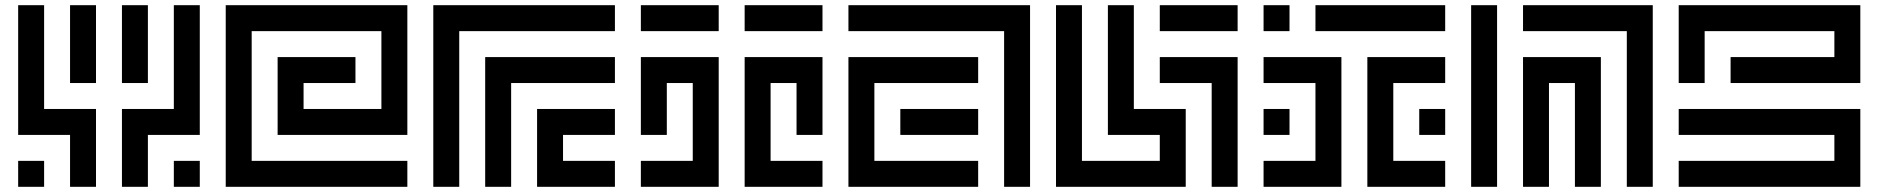

<svg xmlns="http://www.w3.org/2000/svg" viewBox="-20 -720 7240 740"><path d="M150 -700H50V-200H250V0H350V-300H150ZM350 -400V-700H250V-400ZM650 -300H450V0H550V-200H750V-700H650ZM450 -700V-400H550V-700ZM150 0V-100H50V0ZM750 0V-100H650V0Z M1550 -700H850V0H1550V-100H950V-600H1450V-300H1150V-400H1350V-500H1050V-200H1550Z M1650 -700V0H1750V-600H2350V-700ZM1850 -500V0H1950V-400H2350V-500ZM2050 -300V0H2350V-100H2150V-200H2350V-300Z M2750 -600V-700H2450V-600ZM2850 -600H3150V-700H2850ZM2450 -500V-200H2550V-400H2650V-100H2450V0H2750V-500ZM2850 -500V0H3150V-100H2950V-400H3050V-200H3150V-500Z M3250 -700V-600H3850V0H3950V-700ZM3250 -500V0H3750V-100H3350V-400H3750V-500ZM3750 -200V-300H3450V-200Z M4350 -700H4250V-200H4450V-100H4150V-700H4050V0H4550V-300H4350ZM4450 -600H4750V-700H4450ZM4450 -400H4650V0H4750V-500H4450Z M4850 -700V-600H4950V-700ZM5050 -600H5550V-700H5050ZM4850 -400H5050V-100H4850V0H5150V-500H4850ZM5250 -500V0H5550V-100H5350V-400H5550V-500ZM4850 -300V-200H4950V-300ZM5550 -200V-300H5450V-200Z M5750 0V-700H5650V0ZM5850 -700V-600H6250V0H6350V-700ZM5850 -500V0H5950V-400H6050V0H6150V-500Z M7150 -700H6450V-400H6550V-600H7050V-500H6650V-400H7150ZM6450 -200H7050V-100H6450V0H7150V-300H6450Z"/></svg>

Font: Mourier
Style: Regular
Weight: 400
Designer: Eric Mourier
Foundry: Velvetyne Type Foundry
Version: Version 2.000;hotconv 1.0.109;makeotfexe 2.5.65596